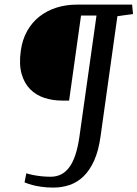

<svg xmlns="http://www.w3.org/2000/svg" viewBox="-20 -681 607 848"><path d="M253.4 -236.8Q212.4 -236.8 175.8 -248.8Q139.2 -260.7 113.3 -286.9Q87.4 -313 75.4 -354.7Q63.5 -396.5 71.8 -456.5Q78.6 -506.3 100.3 -544.7Q122.1 -583 155 -608.6Q188 -634.3 230 -647.5Q272 -660.6 319.3 -660.6H563.5L567.4 -619.1L498.5 -609.4L424.3 -80.1Q415.5 -15.6 396 27.8Q376.5 71.3 348.9 97.9Q321.3 124.5 287.4 136Q253.4 147.5 215.8 147.5Q186.5 147.5 163.1 144Q139.6 140.6 123 136.2Q103.5 130.9 88.4 124.5L96.2 84.5Q110.8 88.9 127.9 92.3Q142.6 95.2 162.1 97.4Q181.6 99.6 203.6 99.6Q228.5 99.6 248.8 89.8Q269 80.1 285.2 58.8Q301.3 37.6 312.5 4.4Q323.7 -28.8 330.6 -76.2L406.2 -612.3H337.9L285.2 -236.8Z"/></svg>

Font: Noticia Text
Style: Italic
Weight: 400
Italic angle: -8°
Designer: JM Sole
Foundry: JM Sole
Version: Version 1.003